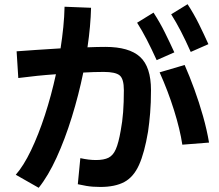

<svg xmlns="http://www.w3.org/2000/svg" viewBox="-20 -844 1040 913"><path d="M887 -597Q862 -653 840 -695.5Q818 -738 794 -776L872 -824Q902 -778 926 -729.5Q950 -681 971 -634ZM164 49 55 -13Q92 -55 127.5 -129Q163 -203 193.5 -296.5Q224 -390 246 -491Q202 -488 157.5 -483.5Q113 -479 67 -473L59 -600Q95 -603 150.5 -606.5Q206 -610 268 -614Q276 -665 281 -715Q286 -765 287 -812L413 -807Q411 -721 396 -619Q419 -620 440.5 -620.5Q462 -621 481 -621Q594 -621 646 -573.5Q698 -526 698 -415Q698 -355 694 -307Q690 -259 684 -218Q667 -117 641 -59.5Q615 -2 571 21.5Q527 45 457 45Q419 45 390.5 40Q362 35 350 32L362 -92Q402 -83 436 -83Q474 -83 496 -94Q518 -105 531 -135Q544 -165 554 -223Q562 -265 565.5 -311Q569 -357 569 -415Q569 -469 549 -485.5Q529 -502 473 -502Q427 -502 376 -499Q354 -392 321.5 -287Q289 -182 249 -94.5Q209 -7 164 49ZM725 -558Q700 -613 678 -655.5Q656 -698 632 -736L710 -784Q740 -738 764 -689.5Q788 -641 809 -595ZM847 -156Q836 -229 807.5 -320Q779 -411 739 -500L858 -535Q881 -483 904 -420Q927 -357 945.5 -291.5Q964 -226 974 -166Z"/></svg>

Font: Murecho SemiBold
Style: Regular
Weight: 600
Designer: Neil Summerour
Foundry: Positype
Version: Version 1.010; ttfautohint (v1.8.3)